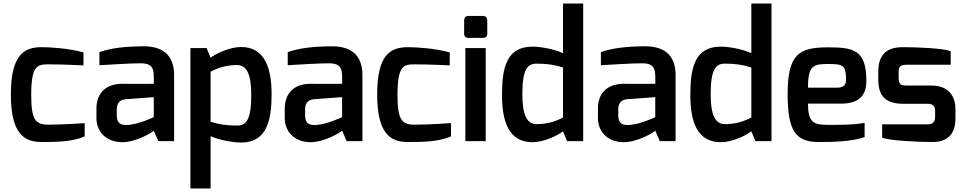

<svg xmlns="http://www.w3.org/2000/svg" viewBox="-20 -805 5502 1095"><path d="M42 -266C42 -42 118 5 217 5C300 4 384 6 463 -27V-103C463 -103 347 -94 255 -94C183 -94 158 -121 158 -263C158 -431 193 -438 255 -438C344 -438 456 -432 456 -432V-506C375 -529 269 -536 217 -536C115 -536 42 -490 42 -266Z M646 -146V-181C646 -207 655 -235 695 -239L857 -251V-137C857 -137 765 -92 699 -92C670 -92 646 -101 646 -146ZM530 -132C530 -57 582 4 674 6C758 7 853 -53 857 -60L883 0H973V-376C973 -500 898 -542 795 -541C696 -540 617 -532 547 -508V-433C610 -437 726 -444 782 -444C829 -444 857 -431 857 -373C858 -372 857 -327 857 -327C857 -326 677 -327 677 -327C574 -327 530 -264 530 -186Z M1181 -111V-396C1220 -417 1270 -434 1332 -434C1384 -434 1413 -387 1413 -264C1413 -119 1383 -89 1332 -89C1273 -89 1229 -95 1181 -111ZM1066 270H1181V-28C1235 -5 1310 8 1355 8C1503 8 1529 -121 1529 -268C1529 -414 1491 -537 1355 -537C1290 -537 1211 -499 1181 -476L1158 -531H1066Z M1720 -146V-181C1720 -207 1729 -235 1769 -239L1931 -251V-137C1931 -137 1839 -92 1773 -92C1744 -92 1720 -101 1720 -146ZM1604 -132C1604 -57 1656 4 1748 6C1832 7 1927 -53 1931 -60L1957 0H2047V-376C2047 -500 1972 -542 1869 -541C1770 -540 1691 -532 1621 -508V-433C1684 -437 1800 -444 1856 -444C1903 -444 1931 -431 1931 -373C1932 -372 1931 -327 1931 -327C1931 -326 1751 -327 1751 -327C1648 -327 1604 -264 1604 -186Z M2131 -266C2131 -42 2207 5 2306 5C2389 4 2473 6 2552 -27V-103C2552 -103 2436 -94 2344 -94C2272 -94 2247 -121 2247 -263C2247 -431 2282 -438 2344 -438C2433 -438 2545 -432 2545 -432V-506C2464 -529 2358 -536 2306 -536C2204 -536 2131 -490 2131 -266Z M2634 0H2750V-531H2634ZM2627 -612C2627 -598 2637 -589 2651 -589H2736C2750 -589 2759 -597 2759 -612V-688C2759 -702 2751 -714 2736 -714H2651C2635 -714 2627 -704 2627 -688Z M2959 -266C2959 -412 2989 -442 3040 -442C3099 -442 3142 -436 3191 -420V-135C3152 -114 3103 -97 3040 -97C2988 -97 2959 -144 2959 -266ZM2843 -263C2843 -113 2881 6 3017 6C3082 6 3160 -32 3191 -56L3214 0H3306V-785H3191V-502C3137 -526 3062 -539 3017 -539C2869 -539 2843 -420 2843 -263Z M3506 -146V-181C3506 -207 3515 -235 3555 -239L3717 -251V-137C3717 -137 3625 -92 3559 -92C3530 -92 3506 -101 3506 -146ZM3390 -132C3390 -57 3442 4 3534 6C3618 7 3713 -53 3717 -60L3743 0H3833V-376C3833 -500 3758 -542 3655 -541C3556 -540 3477 -532 3407 -508V-433C3470 -437 3586 -444 3642 -444C3689 -444 3717 -431 3717 -373C3718 -372 3717 -327 3717 -327C3717 -326 3537 -327 3537 -327C3434 -327 3390 -264 3390 -186Z M4033 -266C4033 -412 4063 -442 4114 -442C4173 -442 4216 -436 4265 -420V-135C4226 -114 4177 -97 4114 -97C4062 -97 4033 -144 4033 -266ZM3917 -263C3917 -113 3955 6 4091 6C4156 6 4234 -32 4265 -56L4288 0H4380V-785H4265V-502C4211 -526 4136 -539 4091 -539C3943 -539 3917 -420 3917 -263Z M4588 -305C4588 -437 4622 -440 4710 -440C4792 -440 4805 -429 4805 -348C4805 -320 4789 -305 4754 -305ZM4472 -268C4472 -68 4512 5 4647 5C4730 5 4834 3 4911 -23V-104C4836 -92 4781 -93 4696 -93C4620 -93 4588 -108 4588 -214H4777C4873 -214 4921 -255 4921 -344C4921 -520 4848 -535 4704 -535C4538 -535 4472 -499 4472 -268Z M4989 -351C4989 -248 5040 -213 5134 -213H5270C5304 -213 5313 -198 5313 -171V-137C5313 -94 5276 -96 5270 -96H5011V-20C5048 -3 5217 5 5299 5C5363 5 5429 -21 5429 -130V-182C5429 -259 5388 -317 5292 -317H5154C5126 -317 5105 -318 5105 -359V-391C5105 -420 5108 -436 5154 -436H5402V-513C5357 -530 5211 -536 5127 -536C5024 -536 4989 -479 4989 -397Z"/></svg>

Font: Exo
Style: Demi Bold
Weight: 600
Designer: Natanael Gama
Version: Version 1.00